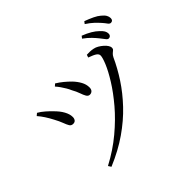

<svg xmlns="http://www.w3.org/2000/svg" viewBox="-194 -1091 1389 1389"><g transform="rotate(-45 500.0 -397.0)"><path d="M203 23Q309 -33 394.5 -104.5Q480 -176 543 -250.5Q606 -325 648 -392.5Q690 -460 710.5 -509.5Q731 -559 731 -580Q731 -595 715 -606.5Q699 -618 657 -633L664 -654Q677 -655 695 -654.5Q713 -654 731 -650Q747 -647 764 -637Q781 -627 796 -614Q811 -601 820 -587Q829 -573 829 -562Q829 -550 821.5 -543.5Q814 -537 804.5 -529Q795 -521 787 -505Q752 -428 702 -351.5Q652 -275 583.5 -202.5Q515 -130 424.5 -67Q334 -4 217 45ZM241 -370Q222 -370 213 -385Q204 -400 194 -427Q184 -454 165 -489Q149 -520 131.5 -547Q114 -574 94 -597L112 -612Q137 -598 161.5 -576.5Q186 -555 202 -538Q238 -503 256 -470Q274 -437 274 -410Q275 -394 267 -382Q259 -370 241 -370ZM476 -434Q460 -434 450.5 -450Q441 -466 432 -492.5Q423 -519 406 -549Q398 -568 387.5 -585.5Q377 -603 365 -620.5Q353 -638 338 -655L355 -670Q384 -652 407 -633Q430 -614 452 -592Q478 -565 494.5 -535Q511 -505 511 -474Q511 -454 501 -444Q491 -434 476 -434ZM860 -625Q849 -625 839 -639.5Q829 -654 813 -673Q798 -692 776.5 -714.5Q755 -737 722 -761L735 -778Q774 -763 802.5 -746Q831 -729 849 -711Q868 -694 876 -680Q884 -666 884 -651Q884 -639 877.5 -632Q871 -625 860 -625ZM951 -694Q939 -694 929 -708.5Q919 -723 903 -741Q886 -760 865.5 -779.5Q845 -799 810 -822L823 -839Q861 -825 890 -811Q919 -797 936 -782Q957 -765 965.5 -750Q974 -735 974 -720Q974 -707 968 -700.5Q962 -694 951 -694Z"/></g></svg>

Font: Noto Serif TC
Style: Regular
Weight: 400
Designer: Ryoko NISHIZUKA  (kana & ideographs); Frank Grießhammer (Latin, Greek & Cyrillic); Wenlong ZHANG  (bopomofo); Sandoll Co
Foundry: Adobe
Version: Version 2.003-H1;hotconv 1.1.1;makeotfexe 2.6.0